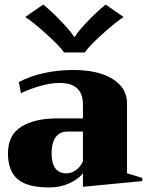

<svg xmlns="http://www.w3.org/2000/svg" viewBox="-20 -815 656 845"><path d="M91 -740 170 -795Q205 -767 247.5 -723Q290 -679 306 -653H309Q325 -679 367.5 -723Q410 -767 445 -795L524 -740Q489 -718 429 -663.5Q369 -609 353 -584H262Q246 -609 186 -663.5Q126 -718 91 -740ZM15 -140Q15 -221 74 -257.5Q133 -294 233 -294H345V-355Q345 -450 243 -450Q203 -450 156.5 -436.5Q110 -423 72 -405L63 -454Q112 -480 174 -493.5Q236 -507 302 -507Q412 -507 475.5 -467.5Q539 -428 539 -361V-52Q572 -43 606 -32V-18L345 7V-52Q323 -25 283.5 -7.5Q244 10 198 10Q99 10 57 -27Q15 -64 15 -140ZM345 -104V-236H277Q242 -236 224.5 -210.5Q207 -185 207 -141Q207 -52 273 -52Q293 -52 313 -65.5Q333 -79 345 -104Z"/></svg>

Font: Trirong Black
Style: Regular
Weight: 900
Designer: Katatrad Team
Foundry: CadsonDemak
Version: Version 1.001